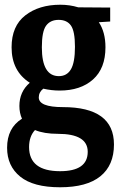

<svg xmlns="http://www.w3.org/2000/svg" viewBox="-20 -530 502 812"><path d="M10 95Q10 11 73 -28Q62 -52 62 -82Q62 -142 106 -180Q29 -229 29 -330Q29 -420 87 -465Q145 -510 235 -510Q275 -510 311 -499L446 -498V-439L398 -436Q426 -394 426 -330Q426 -241 373.5 -194Q321 -147 232 -147Q198 -147 163 -155Q144 -140 144 -118Q144 -77 246 -77Q462 -77 462 81Q462 169 404.5 215.5Q347 262 234 262Q121 262 65.5 217Q10 172 10 95ZM229 -208Q263 -208 280 -237Q297 -266 297 -332Q297 -398 280 -422Q263 -446 228 -446Q193 -446 175 -421.5Q157 -397 157 -330Q157 -208 229 -208ZM234 194Q351 194 351 112Q351 36 225 36Q166 36 128 20Q103 47 103 92Q103 194 234 194Z"/></svg>

Font: Arsenal
Style: Bold
Weight: 700
Designer: Andrij Shevchenko
Foundry: Stairsfor
Version: Version 2.001;PS 002.001;hotconv 1.0.88;makeotf.lib2.5.64775